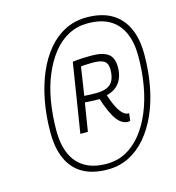

<svg xmlns="http://www.w3.org/2000/svg" viewBox="-103 -981 789 860"><g transform="rotate(-15 291.5 -551.5)"><path d="M293 -210Q224 -210 178 -236Q132 -262 109 -313Q86 -364 86 -436Q86 -513 99 -582Q112 -651 136.5 -708Q161 -765 196 -806.5Q231 -848 276 -870.5Q321 -893 375 -893Q444 -893 490 -866.5Q536 -840 559.5 -789.5Q583 -739 583 -667Q583 -589 570 -520Q557 -451 532 -394.5Q507 -338 471.5 -296.5Q436 -255 391 -232.5Q346 -210 293 -210ZM294 -236Q343 -236 383 -257Q423 -278 455 -317.5Q487 -357 509.5 -410.5Q532 -464 543.5 -529Q555 -594 555 -665Q555 -730 534.5 -775Q514 -820 474 -843Q434 -866 373 -866Q325 -866 284.5 -845Q244 -824 212.5 -784.5Q181 -745 158.5 -691.5Q136 -638 125 -573Q114 -508 114 -437Q114 -373 134 -328Q154 -283 194 -259.5Q234 -236 294 -236ZM214 -396 265 -717Q290 -720 309.5 -721Q329 -722 352 -722Q404 -722 429 -704Q454 -686 454 -642Q454 -611 443.5 -587.5Q433 -564 412.5 -549.5Q392 -535 359 -530L343 -524Q327 -524 315 -524.5Q303 -525 292.5 -525.5Q282 -526 270 -527L249 -396ZM330 -554Q362 -554 382 -563.5Q402 -573 410.5 -592.5Q419 -612 419 -640Q419 -668 403 -679Q387 -690 350 -690Q338 -690 330.5 -689.5Q323 -689 315.5 -689Q308 -689 295 -687L275 -556Q291 -555 303.5 -554.5Q316 -554 330 -554ZM434 -393Q422 -393 409 -400Q396 -407 384 -423Q372 -439 359.5 -466.5Q347 -494 335 -534L370 -542Q382 -504 394.5 -478.5Q407 -453 420 -441Q433 -429 444 -429Q445 -429 446.5 -429Q448 -429 449 -430L445 -395Q442 -394 439 -393.5Q436 -393 434 -393Z"/></g></svg>

Font: Georama ExtraCondensed Thin Light
Style: Italic
Weight: 300
Italic angle: -9°
Version: Version 1.001